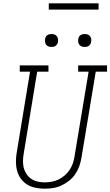

<svg xmlns="http://www.w3.org/2000/svg" viewBox="-20 -1129 665 1157"><path d="M249 8Q221 8 193.5 2.5Q166 -3 143.5 -17Q121 -31 105.5 -52.5Q90 -74 83 -100Q76 -126 76 -154.5Q76 -183 81 -211L161 -697H99V-735H272V-697H204L123 -204Q119 -182 118.5 -160Q118 -138 123 -118Q128 -98 139.5 -80.5Q151 -63 168 -51.5Q185 -40 206.5 -35Q228 -30 249 -30Q271 -30 292 -34Q313 -38 333 -47.5Q353 -57 370 -72Q387 -87 399.5 -105.5Q412 -124 419 -144.5Q426 -165 429 -186L514 -697H451V-735H625V-697H557L471 -179Q467 -154 458 -128.5Q449 -103 434 -80.5Q419 -58 397 -40.5Q375 -23 350.5 -11.5Q326 0 300 4Q274 8 249 8ZM490 -846Q481 -846 472.5 -849Q464 -852 458.5 -859Q453 -866 451.5 -875.5Q450 -885 452 -895Q453 -901 456 -907Q459 -913 465 -917Q471 -921 477.5 -922.5Q484 -924 490 -924Q500 -924 508.5 -921Q517 -918 522.5 -911Q528 -904 529.5 -894.5Q531 -885 529 -875Q528 -869 524.5 -863Q521 -857 515.5 -853Q510 -849 503.5 -847.5Q497 -846 490 -846ZM290 -846Q281 -846 272.5 -849Q264 -852 258.5 -859Q253 -866 251.5 -875.5Q250 -885 252 -895Q253 -901 256 -907Q259 -913 265 -917Q271 -921 277.5 -922.5Q284 -924 290 -924Q300 -924 308.5 -921Q317 -918 322.5 -911Q328 -904 329.5 -894.5Q331 -885 329 -875Q328 -869 324.5 -863Q321 -857 315.5 -853Q310 -849 303.5 -847.5Q297 -846 290 -846ZM574 -1071H274V-1109H574Z"/></svg>

Font: Iosevka Slab XLtEx
Style: Italic
Weight: 200
Width: 7
Italic angle: -9°
Monospace: yes
Designer: Belleve Invis
Foundry: Belleve Invis
Version: Version 11.1.0; ttfautohint (v1.8.3)